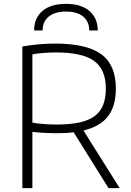

<svg xmlns="http://www.w3.org/2000/svg" viewBox="-20 -976 681 996"><path d="M362 -290Q341 -287 318 -286Q295 -285 269 -285Q243 -285 212.5 -286.5Q182 -288 148 -292V0H96V-735Q184 -750 265 -750Q430 -750 505.5 -694.5Q581 -639 581 -517Q581 -426 540.5 -373Q500 -320 413 -299L601 0H543ZM275 -330Q343 -330 391.5 -340.5Q440 -351 470.5 -373.5Q501 -396 515 -431.5Q529 -467 529 -517Q529 -616 468 -660Q407 -704 270 -704Q241 -704 207.5 -701.5Q174 -699 148 -694V-340Q165 -336 201.5 -333Q238 -330 275 -330ZM443 -818Q443 -864 411.5 -890Q380 -916 322 -916Q265 -916 233 -890Q201 -864 201 -818H157Q157 -882 200 -919Q243 -956 322 -956Q401 -956 444 -919Q487 -882 487 -818Z"/></svg>

Font: Encode Sans Normal
Style: ExtraLight
Weight: 200
Designer: Pablo Impallari, Andres Torresi
Foundry: Pablo Impallari, Andres Torresi
Version: Version 1.000; ttfautohint (v1.00) -l 8 -r 50 -G 200 -x 14 -